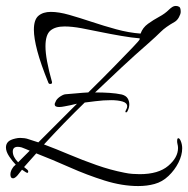

<svg xmlns="http://www.w3.org/2000/svg" viewBox="-35 -557 633 646"><path d="M430 69Q376 69 317 50.5Q258 32 199.5 6Q141 -20 87 -41L46 5Q49 8 52 10Q55 12 57 14Q60 17 60 20Q60 28 51 22L39 14L24 33Q15 43 9 43Q0 43 0 30Q0 18 9 6Q10 4 13.5 1Q17 -2 18 -3Q7 -14 -4 -30.5Q-15 -47 -15 -61Q-15 -72 -8 -79.5Q-1 -87 17 -91Q21 -92 25 -92.5Q29 -93 33 -93Q40 -93 47.5 -92Q55 -91 63 -88L94 -78L224 -208Q218 -207 212.5 -205.5Q207 -204 202 -203Q191 -201 181.5 -199Q172 -197 165 -197H163Q149 -197 149 -206Q149 -209 151 -212.5Q153 -216 154 -219Q159 -227 169.5 -233.5Q180 -240 187 -240Q203 -241 222.5 -243Q242 -245 262 -246Q308 -291 347 -331Q386 -371 410.5 -396.5Q435 -422 435 -425V-428Q409 -430 371.5 -436.5Q334 -443 310 -448Q272 -456 239.5 -462Q207 -468 182 -468Q151 -468 134.5 -454Q118 -440 118 -401Q118 -359 140 -281V-279Q140 -275 135 -274.5Q130 -274 128 -278Q102 -342 90.5 -385.5Q79 -429 79 -457Q79 -491 94.5 -504Q110 -517 136 -517Q163 -517 198 -507Q233 -497 273.5 -483.5Q314 -470 356 -458.5Q398 -447 438 -444Q445 -464 463 -477Q481 -490 500.5 -500.5Q520 -511 533 -524Q538 -529 544 -533Q550 -537 557 -537Q563 -537 568 -534Q573 -531 573 -517Q573 -510 567 -499Q561 -488 552 -483Q522 -466 506.5 -450.5Q491 -435 465 -412Q419 -372 374 -330Q329 -288 285 -246Q311 -246 333.5 -244.5Q356 -243 375 -239Q389 -235 394.5 -226Q400 -217 400 -206Q400 -195 395 -185Q392 -178 388.5 -179Q385 -180 389 -187Q393 -194 393 -199Q393 -211 377 -215.5Q361 -220 339 -220Q313 -220 286 -216.5Q259 -213 250 -212Q214 -177 179.5 -141.5Q145 -106 113 -71Q153 -56 198 -37Q243 -18 290 -1.5Q337 15 383 24Q397 27 410 28Q423 29 435 29Q498 29 531 1Q564 -27 564 -59Q564 -63 563.5 -66Q563 -69 562 -73Q561 -76 561 -79Q561 -82 561 -83Q561 -92 565 -92Q569 -92 573 -83Q578 -71 578 -58Q578 -35 565.5 -10Q553 15 532 35Q511 55 485 62Q460 69 430 69ZM26 -11 65 -50Q59 -53 52 -55.5Q45 -58 38 -61Q34 -62 31 -62.5Q28 -63 25 -63Q8 -63 8 -47Q8 -29 26 -11Z"/></svg>

Font: Grey Qo
Style: Regular
Weight: 400
Designer: Robert E. Leuschke
Foundry: Robert E. Leuschke
Version: Version 2.010